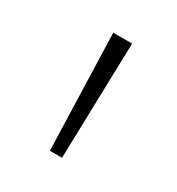

<svg xmlns="http://www.w3.org/2000/svg" viewBox="-80 -770 342 370"><g transform="rotate(30 91.5 -585.0)"><path d="M79 -456 71 -714H113L106 -456Z"/></g></svg>

Font: Noto Sans Khmer ExtraLight
Style: Regular
Weight: 250
Version: Version 2.003